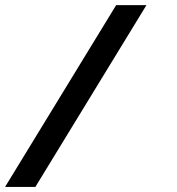

<svg xmlns="http://www.w3.org/2000/svg" viewBox="-20 -741 700 761"><path d="M0 0Q40 0 120.1 0Q266.6 -240.2 560.5 -720.7Q520.5 -720.7 440.4 -720.7Q293.9 -480.5 0 0Z"/></svg>

Font: Encounter VC
Style: Regular
Weight: 400
Designer: Silver Alicorn
Version: Version 1.0